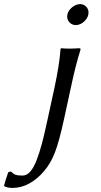

<svg xmlns="http://www.w3.org/2000/svg" viewBox="-208 -668 493 935"><path d="M120.1 -597.2Q124.5 -617.2 143.3 -632.6Q162.1 -647.9 182.1 -647.9Q199.2 -647.9 211.2 -636Q223.1 -624 223.1 -606.9Q223.1 -584 203.6 -564.9Q184.1 -545.9 161.1 -545.9Q143.6 -545.9 131.3 -558.1Q119.1 -570.3 119.1 -587.9Q119.1 -594.2 120.1 -597.2ZM139.2 -251 104 -88.9Q80.1 21.5 59.1 75.4Q38.1 129.4 5.9 166Q-24.4 202.1 -63.7 224.6Q-103 247.1 -147 247.1Q-174.8 247.1 -188 237.8V234.9Q-184.1 218.3 -168 170.9L-154.8 167Q-143.6 178.7 -132.6 182.9Q-121.6 187 -98.1 187Q-78.1 187 -61 168Q-43.9 148.9 -29.5 111.3Q-15.1 73.7 -4.4 33.4Q6.3 -6.8 19 -64.9L56.2 -235.8Q82 -355.5 86.9 -430.2L89.8 -433.1Q107.4 -431.2 131.8 -431.2Q150.4 -431.2 176.8 -433.1Q184.1 -433.1 184.1 -429.2Q184.1 -425.8 183.1 -422.9Q160.2 -350.1 139.2 -251Z"/></svg>

Font: Linear Smooth
Style: Italic
Weight: 400
Designer: Philipp H. Poll, Flanker
Foundry: Philipp H. Poll, reworked by Flanker
Version: Version 1.061 | FøM Fix